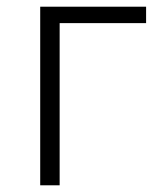

<svg xmlns="http://www.w3.org/2000/svg" viewBox="-20 -553 484 573"><path d="M100 -533H416V-484H158V0H100Z"/></svg>

Font: SpoqaHanSansJP-Light
Style: Regular
Weight: 300
Designer: [Source Han Sans]
Ryoko NISHIZUKA  (kana & ideographs); Paul D. Hunt (Latin, Greek & Cyrillic); Wenlong ZHANG  (bopomofo
Foundry: Spoqa (http://bi.spoqa.com)
Version: Version 1.002.20150607